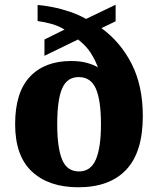

<svg xmlns="http://www.w3.org/2000/svg" viewBox="-20 -782 668 812"><path d="M311 10Q187 10 115.5 -56Q44 -122 44 -257Q44 -391 106.5 -457.5Q169 -524 281 -524Q319 -524 348 -516Q377 -508 394 -497Q383 -528 363.5 -558.5Q344 -589 310 -615L168 -546V-615L253 -657Q229 -672 199 -680.5Q169 -689 139 -693V-761Q166 -759 202 -752Q238 -745 275 -732.5Q312 -720 344 -702L469 -762V-692L409 -663Q490 -604 537 -511.5Q584 -419 584 -291Q584 -139 514 -64.5Q444 10 311 10ZM314 -57Q364 -57 385.5 -107.5Q407 -158 407 -256Q407 -358 385.5 -407Q364 -456 313 -456Q264 -456 243 -408.5Q222 -361 222 -256Q222 -158 242.5 -107.5Q263 -57 314 -57Z"/></svg>

Font: Noto Serif Tamil ExtraBold
Style: Regular
Weight: 800
Designer: Indian Type Foundry, Tom Grace, and the Monotype Design Team
Foundry: Monotype Imaging Inc.
Version: Version 2.004; ttfautohint (v1.8.4.7-5d5b)